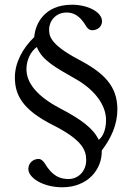

<svg xmlns="http://www.w3.org/2000/svg" viewBox="-20 -685 560 813"><path d="M43 -357C43 -284 74 -221 203 -156C326 -94 345 -51 345 -7C345 41 310 73 271 73C236 73 203 63 169 6C163 -3 154 -12 144 -12C119 -12 100 6 100 31C101 70 165 108 244 108C351 108 413 33 411 -48C451 -100 477 -158 477 -222C477 -321 420 -377 311 -434C190 -498 188 -535 188 -560C188 -596 216 -632 262 -632C289 -632 318 -621 346 -572C353 -562 360 -557 371 -557C389 -557 412 -569 412 -595C412 -634 352 -665 285 -665C168 -665 129 -584 125 -528C76 -481 43 -420 43 -357ZM92 -392C92 -431 110 -467 136 -486C158 -428 222 -396 296 -353C371 -312 429 -247 429 -177C429 -138 417 -107 398 -93C375 -141 325 -179 233 -227C138 -277 92 -333 92 -392Z"/></svg>

Font: erewhon
Style: Regular
Weight: 400
Version: Version 1.0.0